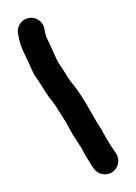

<svg xmlns="http://www.w3.org/2000/svg" viewBox="-87 -737 629 888"><g transform="rotate(-10 227.5 -293.0)"><path d="M50 -618V-609C50 -546 68 -511 80 -457C85 -434 91 -416 97 -403C107 -384 124 -339 133 -318C143 -295 155 -279 164 -256C173 -233 188 -197 198 -173C207 -148 217 -112 228 -91C235 -75 240 -60 247 -45L253 -27C257 -13 263 1 268 13C270 19 270 19 275 31C286 60 295 82 324 91C379 109 422 52 399 4C381 -33 366 -74 353 -114C345 -134 338 -148 330 -172L314 -216C299 -258 280 -306 260 -342C246 -363 241 -382 229 -410C215 -445 209 -449 201 -486C193 -520 189 -529 182 -559C178 -573 175 -579 175 -593C174 -598 174 -604 174 -609V-618C174 -652 146 -680 112 -680C78 -680 50 -652 50 -618Z"/></g></svg>

Font: Electronic
Style: Thk
Weight: 900
Version: Version 1.011